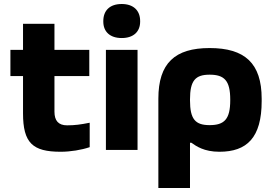

<svg xmlns="http://www.w3.org/2000/svg" viewBox="-20 -749 1364 959"><path d="M315 -123C272 -123 252 -146 252 -191V-369H426V-500H252V-630H95V-500H32V-369H95V-183C95 -35 143 9 283 9C332 9 387 0 428 -14V-136C383 -127 354 -123 315 -123Z M509 -500V0H667V-500ZM496 -641C496 -591 529 -559 588 -559C647 -559 680 -591 680 -641V-644C680 -697 646 -729 588 -729C528 -729 496 -696 496 -644Z M1287 -244V-256C1287 -434 1202 -509 1027 -509C854 -509 771 -434 771 -256V190H929V-36H936C960 -19 999 9 1076 9C1213 9 1287 -61 1287 -244ZM929 -248V-252C929 -347 956 -376 1027 -376C1100 -376 1130 -347 1130 -252V-248C1130 -153 1100 -124 1027 -124C956 -124 929 -153 929 -248Z"/></svg>

Font: LT Wave Text Black
Style: Regular
Weight: 900
Designer: Daniel Lyons
Version: Version 2.5 (Glyphs App)